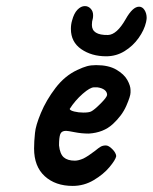

<svg xmlns="http://www.w3.org/2000/svg" viewBox="-20 -611 502 631"><path d="M92 -123Q92 -146 95 -174Q97 -198 114.5 -240Q132 -282 162.5 -322Q193 -362 234 -381Q253 -390 266 -393.5Q279 -397 296 -397Q337 -397 362.5 -382Q388 -367 398.5 -348Q409 -329 409 -315V-310V-307Q409 -295 395 -263Q381 -231 350.5 -203Q320 -175 272 -172Q248 -172 225.5 -176.5Q203 -181 197 -181Q182 -181 178 -170Q174 -159 174 -133Q177 -105 189.5 -94Q202 -83 226 -83Q238 -83 254 -90Q270 -98 292 -115Q304 -125 311 -129Q318 -133 328 -133Q337 -133 349 -121Q361 -109 362 -98Q360 -86 340 -62Q320 -38 288 -19Q256 0 219 0Q162 0 127 -32Q92 -64 92 -123ZM280 -245Q290 -250 310.5 -270.5Q331 -291 332 -299Q332 -309 323.5 -315.5Q315 -322 300 -324H289Q276 -324 251.5 -302.5Q227 -281 209 -253Q210 -248 224 -244.5Q238 -241 254 -241Q273 -241 280 -245ZM213 -516Q213 -531 217 -544Q223 -567 234.5 -579Q246 -591 259 -591Q270 -591 278 -582.5Q286 -574 286 -561Q286 -554 285 -550Q282 -541 282 -529Q282 -495 335 -496Q364 -497 393 -548Q416 -589 437 -589Q448 -589 455 -578Q462 -567 462 -552Q462 -548 460 -538Q454 -512 435.5 -486Q417 -460 389.5 -443Q362 -426 329 -426Q281 -426 247 -449.5Q213 -473 213 -516Z"/></svg>

Font: Caveat
Style: Bold
Weight: 700
Designer: Pablo Impallari
Foundry: Pablo Impallari
Version: Version 1.500; ttfautohint (v1.6)